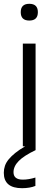

<svg xmlns="http://www.w3.org/2000/svg" viewBox="-40 -769 288 1009"><path d="M80 -540H147V20Q86 49 58.5 77Q31 105 31 136Q31 175 80 175Q111 175 146 164V208Q132 214 113.5 217Q95 220 76 220Q-20 220 -20 139Q-20 120 -14 102.5Q-8 85 5.5 68.5Q19 52 40 35Q61 18 92 0H80ZM114 -661Q69 -661 69 -705Q69 -749 114 -749Q159 -749 159 -705Q159 -661 114 -661Z"/></svg>

Font: Plata Sans Light
Style: Regular
Weight: 300
Designer: Pablo Impallari, Andres Torresi, & Cristiano Sobral
Foundry: Pablo Impallari, Andres Torresi, & Cristiano Sobral
Version: Version 1.00;December 28, 2019;FontCreator 12.0.0.2547 64-bi